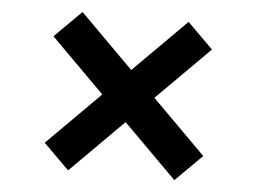

<svg xmlns="http://www.w3.org/2000/svg" viewBox="-44 -658 865 647"><g transform="rotate(5 389.0 -334.0)"><path d="M119.5 -513 300.5 -332 121.5 -153 208 -67 387 -246 567.5 -65.5 657.5 -155 476.5 -336 655.5 -515 569 -601 390.5 -422.5 210 -603Z"/></g></svg>

Font: Monaspace Neon Wide
Style: Bold
Weight: 700
Width: 7
Designer: Riley Cran & the Lettermatic Team
Foundry: Lettermatic
Version: Version 1.000 (Monaspace Neon)